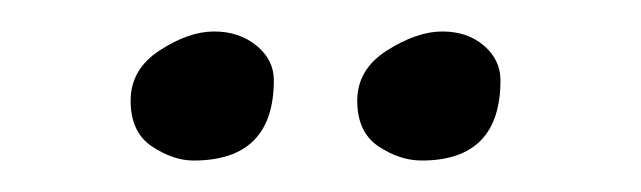

<svg xmlns="http://www.w3.org/2000/svg" viewBox="-20 -550 407 122"><path d="M154 -499Q154 -448 103 -448Q90 -448 76.5 -457Q63 -466 63 -486Q63 -506 81.5 -518Q100 -530 116 -530Q132 -530 143 -521Q154 -512 154 -499ZM298 -499Q298 -448 248 -448Q234 -448 220.5 -457Q207 -466 207 -486Q207 -506 226 -518Q245 -530 261 -530Q277 -530 287.5 -521Q298 -512 298 -499Z"/></svg>

Font: Cookie
Style: Regular
Weight: 400
Designer: Ania Kruk
Foundry: Ania Kruk
Version: Version 1.004